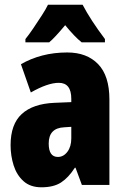

<svg xmlns="http://www.w3.org/2000/svg" viewBox="-20 -786 534 816"><path d="M266 -563Q349 -563 397 -513.5Q445 -464 445 -363V0H328L301 -73H298Q271 -31 239.5 -10.5Q208 10 156 10Q109 10 80 -16Q51 -42 38 -83Q25 -124 25 -169Q25 -258 72.5 -301.5Q120 -345 211 -349L283 -352V-366Q283 -434 230 -434Q183 -434 111 -393L69 -513Q110 -537 159.5 -550Q209 -563 266 -563ZM253 -245Q187 -242 187 -176Q187 -119 226 -119Q250 -119 266.5 -141Q283 -163 283 -198V-247ZM331 -766Q365 -701 426 -620V-606H327Q297 -630 257 -679Q213 -626 189 -606H88V-620Q102 -637 121 -665Q140 -693 158 -721Q176 -749 184 -766Z"/></svg>

Font: Noto Sans Sinhala ExtraCondensed Black
Style: Regular
Weight: 900
Width: 2
Designer: Jelle Bosma - Monotype Design Team
Foundry: Monotype Imaging Inc.
Version: Version 2.006; ttfautohint (v1.8.4.7-5d5b)